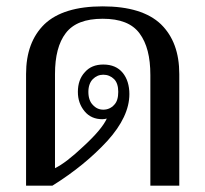

<svg xmlns="http://www.w3.org/2000/svg" viewBox="-20 -584 646 604"><path d="M62 -351C62 -351 62 0 62 0C62 0 145 0 145 0C214 -43 271 -90 318 -141C364 -192 387 -241 387 -288C387 -315 380 -338 366 -355C352 -372 332 -381 305 -381C280 -381 261 -373 247 -357C232 -341 225 -320 225 -295C225 -271 232 -251 246 -234C260 -217 279 -209 302 -209C307 -209 312 -210 316 -211C306 -189 282 -160 244 -125C206 -89 176 -66 153 -55C153 -55 153 -351 153 -351C153 -407 164 -450 187 -480C210 -510 248 -525 303 -525C358 -525 396 -510 419 -479C442 -448 453 -405 453 -348C453 -348 453 0 453 0C453 0 544 0 544 0C544 0 544 -351 544 -351C544 -418 525 -470 486 -508C447 -545 386 -564 303 -564C220 -564 159 -545 120 -508C81 -470 62 -418 62 -351ZM339 -254C330 -244 318 -239 305 -239C292 -239 281 -244 272 -254C263 -263 258 -277 258 -295C258 -312 263 -326 272 -335C281 -344 292 -349 305 -349C318 -349 330 -344 339 -335C348 -326 352 -312 352 -295C352 -277 348 -263 339 -254Z"/></svg>

Font: BUSH 25 TRIRONG 0515 A
Style: Regular
Weight: 400
Designer: Katatrad Team
Foundry: CadsonDemak